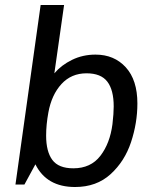

<svg xmlns="http://www.w3.org/2000/svg" viewBox="-20 -740 622 770"><path d="M531 -325Q531 -247 505.5 -170Q480 -93 423.5 -41.5Q367 10 281 10Q167 10 122 -81L78 0H42L143 -720H237L198 -446Q226 -479 269 -500Q312 -521 363 -521Q438 -521 484.5 -470Q531 -419 531 -325ZM174 -289Q165 -240 165 -196Q165 -132 190 -98.5Q215 -65 274 -65Q344 -65 382.5 -115Q421 -165 431 -242Q436 -285 436 -313Q436 -379 410.5 -412.5Q385 -446 327 -446Q266 -446 226.5 -403Q187 -360 174 -289Z"/></svg>

Font: Chivo
Style: Italic
Weight: 400
Italic angle: -8.05°
Designer: Hector Gatti
Foundry: Omnibus-Type
Version: Version 1.007